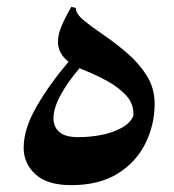

<svg xmlns="http://www.w3.org/2000/svg" viewBox="-20 -534 508 560"><path d="M188 6Q118 6 83.5 -25.5Q49 -57 49 -103Q49 -158 86.5 -223Q124 -288 180 -354Q149 -378 149 -412Q149 -433 159.5 -458Q170 -483 188 -514L201 -511Q201 -494 224 -475Q247 -456 281.5 -432.5Q316 -409 350.5 -379.5Q385 -350 408 -313.5Q431 -277 431 -231Q431 -170 404 -115.5Q377 -61 323 -27.5Q269 6 188 6ZM136 -189Q136 -164 153 -149Q170 -134 208 -134Q243 -134 276 -140.5Q309 -147 334.5 -161Q360 -175 369 -196Q371 -230 349 -254.5Q327 -279 293 -297.5Q259 -316 224 -330Q217 -333 212 -335Q179 -297 157.5 -258Q136 -219 136 -189Z"/></svg>

Font: Bona Nova
Style: Bold
Weight: 700
Designer: Mateusz Machalski
Foundry: Capitalics
Version: Version 4.001; ttfautohint (v1.8.3)